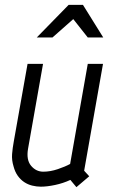

<svg xmlns="http://www.w3.org/2000/svg" viewBox="-20 -764 472 794"><path d="M36 -76Q28 -102 30 -127Q32 -152 37 -179L94 -500H158L96 -149Q88 -103 108.5 -78.5Q129 -54 159 -54Q188 -54 219 -64.5Q250 -75 270 -86L343 -500H406L328 -58L349 -35L296 10L271 -20Q241 -6 207.5 1Q174 8 149 8Q131 8 113 3.5Q95 -1 80 -11Q65 -21 53.5 -37Q42 -53 36 -76ZM343 -609 283 -685 197 -609H132L264 -744H323L407 -609Z"/></svg>

Font: Marvel
Style: Bold Italic
Weight: 700
Italic angle: -12°
Designer: Carolina Trebol
Foundry: Carolina Trebol
Version: Version 1.001